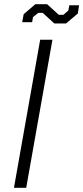

<svg xmlns="http://www.w3.org/2000/svg" viewBox="-20 -888 394 908"><path d="M170 -700H228L104 0H46ZM182 -827H161L136 -807L132 -783H85L92 -821L147 -868H203L258 -818H280L303 -838L308 -863H354L348 -824L292 -777H237Z"/></svg>

Font: Chakra Petch Light
Style: Italic
Weight: 300
Italic angle: -10°
Designer: Katatrad Aksorn Co.,Ltd.
Foundry: Cadson Demak Co.,Ltd.
Version: Version 1.000; ttfautohint (v1.6)